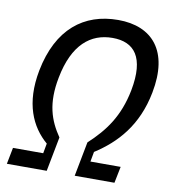

<svg xmlns="http://www.w3.org/2000/svg" viewBox="-83 -813 787 885"><g transform="rotate(10 310.5 -371.0)"><path d="M388 -656C490 -656 545 -592 514.5 -433C490 -308 434 -232.5 357 -161.5L326 0H512L527.5 -77H386L394.5 -123.5C495 -188 581.5 -281 612 -439.5C651 -639.5 559.5 -742 399.5 -742C239 -742 120 -649.5 81 -449.5C50.5 -291 98.5 -188 173.5 -123.5L165 -77H23.5L8.5 0H195L226 -161.5C177.5 -232.5 150.5 -308 175 -433C205.5 -592 286 -656 388 -656Z"/></g></svg>

Font: Monaspace Argon
Style: Italic
Weight: 400
Italic angle: -11°
Designer: Riley Cran & the Lettermatic Team
Foundry: Lettermatic
Version: Version 1.101 (Monaspace Argon)